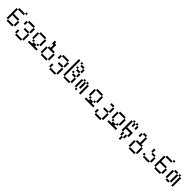

<svg xmlns="http://www.w3.org/2000/svg" viewBox="761 -3302 5979 5979"><g transform="rotate(45 3750.0 -312.5)"><path d="M437.5 -562.5H375V-625H437.5ZM62.5 -500H125V-312.5H375V-250H125V-62.5H62.5ZM125 -62.5H375V0H125ZM125 -562.5H375V-500H125ZM375 -250H437.5V-62.5H375Z M875 -437.5H625V-500H875ZM562.5 -62.5H625V62.5H562.5ZM562.5 -437.5H625V-312.5H562.5ZM625 62.5H875V125H625ZM687.5 -250H875V-187.5H687.5ZM875 -187.5H937.5V62.5H875ZM875 -437.5H937.5V-250H875Z M1375 -437.5H1125V-500H1375ZM1062.5 -62.5H1187.5V-125H1312.5V-62.5H1437.5V0H1062.5ZM1062.5 -437.5H1125V-187.5H1062.5ZM1125 -187.5H1187.5V-125H1125ZM1312.5 -187.5H1375V-125H1312.5ZM1375 -437.5H1437.5V-187.5H1375Z M1687.5 -562.5H1750V-375H1875V-312.5H1625V-375H1687.5V-500H1625V-625H1687.5ZM1562.5 -312.5H1625V-62.5H1562.5ZM1625 -62.5H1875V0H1625ZM1875 -312.5H1937.5V-62.5H1875Z M2375 -437.5H2125V-500H2375ZM2062.5 -62.5H2125V62.5H2062.5ZM2062.5 -437.5H2125V-312.5H2062.5ZM2125 62.5H2375V125H2125ZM2187.5 -250H2375V-187.5H2187.5ZM2375 -187.5H2437.5V62.5H2375ZM2375 -437.5H2437.5V-250H2375Z M2625 -62.5H2562.5V-750H2625ZM2625 -62.5H2875V0H2625ZM2687.5 -375H2750V-312.5H2687.5ZM2687.5 -562.5H2750V-500H2687.5ZM2687.5 -750H2750V-687.5H2687.5ZM2750 -312.5H2875V-250H2750ZM2750 -500H2875V-437.5H2750ZM2750 -687.5H2875V-625H2750ZM2875 -250H2937.5V-62.5H2875ZM2875 -437.5H2937.5V-312.5H2875ZM2875 -625H2937.5V-500H2875Z M3187.5 -375H3125V-437.5H3187.5ZM3062.5 -375H3125V-62.5H3062.5ZM3125 -62.5H3187.5V0H3125ZM3187.5 -375H3250V-125H3187.5ZM3250 -437.5H3312.5V-375H3250ZM3312.5 -375H3375V0H3312.5Z M3875 -437.5H3625V-500H3875ZM3562.5 -62.5H3687.5V-125H3812.5V-62.5H3937.5V0H3562.5ZM3562.5 -437.5H3625V-187.5H3562.5ZM3625 -187.5H3687.5V-125H3625ZM3812.5 -187.5H3875V-125H3812.5ZM3875 -437.5H3937.5V-187.5H3875Z M4375 -437.5H4250V-500H4375ZM4062.5 -62.5H4125V62.5H4062.5ZM4125 62.5H4375V125H4125ZM4187.5 -250H4375V-187.5H4187.5ZM4375 -187.5H4437.5V62.5H4375ZM4375 -437.5H4437.5V-250H4375Z M4875 -437.5H4625V-500H4875ZM4562.5 -62.5H4687.5V-125H4812.5V-62.5H4937.5V0H4562.5ZM4562.5 -437.5H4625V-187.5H4562.5ZM4625 -187.5H4687.5V-125H4625ZM4812.5 -187.5H4875V-125H4812.5ZM4875 -437.5H4937.5V-187.5H4875Z M5187.5 -562.5H5125V-625H5187.5ZM5062.5 -562.5H5125V-312.5H5375V-125H5312.5V-250H5125V-125H5062.5ZM5125 -125H5187.5V0H5125ZM5187.5 0H5250V125H5187.5ZM5187.5 -562.5H5250V-437.5H5187.5ZM5250 -125H5312.5V0H5250ZM5250 -625H5312.5V-562.5H5250ZM5312.5 -562.5H5375V-437.5H5312.5Z M5750 -500H5625V-562.5H5750ZM5562.5 -187.5H5625V62.5H5562.5ZM5562.5 -500H5625V-375H5562.5ZM5625 62.5H5875V125H5625ZM5625 -250H5750V-500H5812.5V-250H5875V-187.5H5625ZM5875 -187.5H5937.5V62.5H5875Z M6250 -312.5H6187.5V-437.5H6250ZM6062.5 -125H6125V-62.5H6062.5ZM6125 -62.5H6375V0H6125ZM6250 -312.5H6375V-250H6250ZM6375 -250H6437.5V-62.5H6375Z M6937.5 -562.5H6875V-625H6937.5ZM6562.5 -500H6625V-312.5H6875V-250H6625V-62.5H6562.5ZM6625 -62.5H6875V0H6625ZM6625 -562.5H6875V-500H6625ZM6875 -250H6937.5V-62.5H6875Z M7250 -375H7125V-437.5H7250ZM7062.5 -375H7125V-62.5H7062.5ZM7125 -62.5H7250V0H7125ZM7250 -375H7312.5V-62.5H7250ZM7312.5 -437.5H7375V-375H7312.5ZM7375 -375H7437.5V0H7375Z"/></g></svg>

Font: 寒蝉点阵体 16px
Style: Regular
Weight: 400
Designer: Designed by Warren2060
Foundry: ChillType
Version: Version 1.000